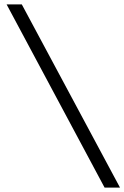

<svg xmlns="http://www.w3.org/2000/svg" viewBox="-20 -792 565 872"><path d="M525 60H455L10 -772H79Z"/></svg>

Font: Poly
Style: Italic
Weight: 400
Italic angle: -10°
Designer: Nicolas Silva
Foundry: Jose Nicolas Silva Schwarzenberg
Version: Version 1.003